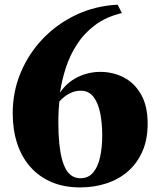

<svg xmlns="http://www.w3.org/2000/svg" viewBox="-20 -779 677 816"><path d="M320.5 17.5Q251.5 17.5 198.2 -5.5Q145 -28.5 108.2 -70.5Q71.5 -112.5 52.8 -170Q34 -227.5 34 -297.5Q34 -389.5 68.2 -471Q102.5 -552.5 163.5 -615.8Q224.5 -679 305.5 -716.8Q386.5 -754.5 480 -759L498 -723.5Q430.5 -707.5 383.8 -672.2Q337 -637 306.8 -590Q276.5 -543 259.5 -490Q242.5 -437 235 -385Q264 -428.5 309.5 -451Q355 -473.5 406.5 -473.5Q461 -473.5 506.8 -449.5Q552.5 -425.5 580 -376.8Q607.5 -328 607.5 -253.5Q607.5 -186 585.2 -135.5Q563 -85 523.8 -50.8Q484.5 -16.5 432.2 0.5Q380 17.5 320.5 17.5ZM323.5 -393.5Q302.5 -393.5 284.8 -386Q267 -378.5 253.8 -367.8Q240.5 -357 232 -347.5Q230.5 -330.5 229.2 -308Q228 -285.5 228 -257Q228 -207 232 -168.5Q236 -130 243.5 -102.2Q251 -74.5 262 -56.5Q273 -38.5 288.2 -30Q303.5 -21.5 322 -21.5Q355.5 -21.5 375.8 -45.5Q396 -69.5 405.2 -110.8Q414.5 -152 414.5 -203.5Q414.5 -255.5 405.8 -298.8Q397 -342 377 -367.8Q357 -393.5 323.5 -393.5Z"/></svg>

Font: Merriweather 120pt Black
Style: Regular
Weight: 900
Designer: Eben Sorkin
Foundry: Eben Sorkin
Version: Version 2.100